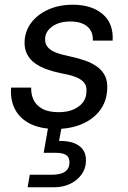

<svg xmlns="http://www.w3.org/2000/svg" viewBox="-20 -534 544 813"><path d="M216 12Q152 12 108.5 -9.5Q65 -31 44 -70.5Q23 -110 27 -163H112Q111 -135 122 -111.5Q133 -88 159 -73.5Q185 -59 228 -59Q264 -59 290 -70Q316 -81 331 -100.5Q346 -120 346 -147Q348 -171 335 -185.5Q322 -200 297.5 -209Q273 -218 238 -224Q208 -230 179.5 -240Q151 -250 129 -265.5Q107 -281 95 -304Q83 -327 84 -358Q86 -403 112.5 -438Q139 -473 184.5 -493.5Q230 -514 288 -514Q368 -514 414.5 -474.5Q461 -435 457 -362H373Q375 -400 350 -421.5Q325 -443 278 -443Q231 -443 201.5 -422Q172 -401 171 -370Q170 -349 182 -334.5Q194 -320 218 -311Q242 -302 277 -295Q310 -288 339 -278Q368 -268 390 -252.5Q412 -237 424 -214Q436 -191 434 -157Q432 -105 403.5 -67Q375 -29 326.5 -8.5Q278 12 216 12ZM97 259 106 206H198Q236 206 255 193Q274 180 274 155Q275 133 261 123Q247 113 215 113H165L186 -7H243L230 63Q266 62 292 71.5Q318 81 331.5 100Q345 119 344 149Q343 181 324.5 206Q306 231 276 245Q246 259 208 259Z"/></svg>

Font: DM Sans 16pt
Style: Italic
Weight: 400
Italic angle: -10°
Version: Version 4.004;gftools[0.9.30]